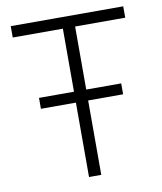

<svg xmlns="http://www.w3.org/2000/svg" viewBox="-80 -765 700 829"><g transform="rotate(-10 270.0 -350.0)"><path d="M516.6 -650.4Q461.9 -650.4 296.9 -650.4Q296.9 -581.1 296.9 -374Q335 -374 450.2 -374Q450.2 -362.3 450.2 -326.2Q412.1 -326.2 296.9 -326.2Q296.9 -244.1 296.9 0Q283.2 0 243.2 0Q243.2 -81.1 243.2 -326.2Q205.1 -326.2 89.8 -326.2Q89.8 -337.9 89.8 -374Q127.9 -374 243.2 -374Q243.2 -443.4 243.2 -650.4Q188.5 -650.4 23.4 -650.4Q23.4 -662.1 23.4 -700.2Q146.5 -700.2 516.6 -700.2Q516.6 -687.5 516.6 -650.4Z"/></g></svg>

Font: LeFont
Style: ExtraLight
Weight: 200
Designer: Leryon MEDIA
Version: Version 1.0